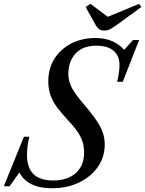

<svg xmlns="http://www.w3.org/2000/svg" viewBox="-68 -970 756 1000"><path d="M202 10.5Q139.5 10.5 96.5 -10.5Q53.5 -31.5 33 -71.5L-18 0H-48L56.5 -258H85Q78.5 -232 75.5 -208Q72.5 -184 72.5 -163Q72.5 -96.5 106.5 -63.2Q140.5 -30 208.5 -30Q284 -30 327 -68.8Q370 -107.5 370 -175.5Q370 -214.5 357.2 -244.5Q344.5 -274.5 324.2 -299.8Q304 -325 281 -349.5Q257 -375.5 234.8 -403.5Q212.5 -431.5 198 -466.2Q183.5 -501 183.5 -546.5Q183.5 -612.5 215 -663.2Q246.5 -714 302.2 -743Q358 -772 430 -772Q523.5 -772 579 -710.5L624.5 -761.5H656.5L571.5 -544H542Q547 -563 550.8 -588Q554.5 -613 554.5 -630.5Q554.5 -679.5 523.5 -705.8Q492.5 -732 433.5 -732Q363 -732 325.5 -691Q288 -650 288 -584.5Q288 -550.5 303.8 -517.5Q319.5 -484.5 363.5 -433.5Q408 -381.5 432.8 -345.2Q457.5 -309 467.5 -279.2Q477.5 -249.5 477.5 -216.5Q477.5 -152 441.5 -100.5Q405.5 -49 343.2 -19.2Q281 10.5 202 10.5ZM474.5 -811Q457.5 -811 448.5 -817.8Q439.5 -824.5 431 -838.5L378 -933.5L403 -950L493.5 -882.5L656.5 -950L668 -933.5L538 -838.5Q519.5 -826 506.5 -818.5Q493.5 -811 474.5 -811Z"/></svg>

Font: Libre Caslon Text
Style: Italic
Weight: 400
Italic angle: -22.583°
Designer: Pablo Impallari, Rodrigo Fuenzalida, Katja Schimmel
Foundry: Pablo Impallari, Rodrigo Fuenzalida
Version: Version 2.000